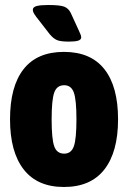

<svg xmlns="http://www.w3.org/2000/svg" viewBox="-20 -738 510 766"><path d="M235 8Q129 8 74.5 -62Q20 -132 20 -262Q20 -393 74 -462Q128 -531 235 -531Q342 -531 396.5 -462Q451 -393 451 -262Q451 -132 396.5 -62Q342 8 235 8ZM236 -125Q264 -125 274.5 -154Q285 -183 285 -262Q285 -340 274.5 -369Q264 -398 236 -398Q207 -398 196.5 -369Q186 -340 186 -262Q186 -183 196.5 -154Q207 -125 236 -125ZM255 -572Q222 -572 207.5 -578Q193 -584 178 -602L133 -660Q124 -671 117.5 -681Q111 -691 111 -699Q111 -710 126.5 -714Q142 -718 172 -718Q219 -718 236 -711.5Q253 -705 262 -687L295 -615Q304 -597 304 -589Q304 -580 292.5 -576Q281 -572 255 -572Z"/></svg>

Font: Asap Condensed ExtraBold
Style: Regular
Weight: 800
Width: 3
Designer: Pablo Cosgaya
Foundry: Omnibus-Type
Version: Version 3.001; ttfautohint (v1.8.4.7-5d5b)